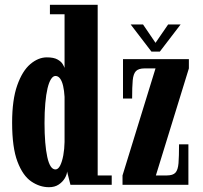

<svg xmlns="http://www.w3.org/2000/svg" viewBox="-20 -770 844 800"><path d="M184 10Q145.5 10 110.2 -14Q75 -38 52.8 -96.5Q30.5 -155 30.5 -259Q30.5 -354.5 51.8 -414.5Q73 -474.5 106.2 -502.8Q139.5 -531 175 -531Q204 -531 219.5 -522.2Q235 -513.5 241.2 -502.8Q247.5 -492 249 -487V-710.5H188V-750H387V-39H445.5V0H273.5L259.5 -55.5Q259 -42.5 249.8 -27Q240.5 -11.5 224.2 -0.8Q208 10 184 10ZM211 -64Q222.5 -64 230.8 -80.5Q239 -97 243.8 -123.2Q248.5 -149.5 249 -178.5V-366.5Q247.5 -392.5 243 -412Q238.5 -431.5 230.5 -442.5Q222.5 -453.5 211 -453.5Q201 -453.5 192.5 -440.2Q184 -427 178 -401.8Q172 -376.5 168.8 -340Q165.5 -303.5 165.5 -257.5Q165.5 -212.5 168.5 -176.8Q171.5 -141 177 -115.8Q182.5 -90.5 191 -77.2Q199.5 -64 211 -64ZM490.5 0V-39L628 -485H583Q557.5 -485 546.5 -473.8Q535.5 -462.5 533 -435.2Q530.5 -408 530.5 -359.5H492.5V-523.5H767V-485L629.5 -39H675Q700.5 -39 711 -50.5Q721.5 -62 723.8 -90Q726 -118 726 -168.5H765V0ZM611 -555 524.5 -668H576L628 -591.5L680.5 -668H732.5L646 -555Z"/></svg>

Font: Imbue Thin 10pt ExtraBold
Style: Regular
Weight: 800
Version: Version 1.102